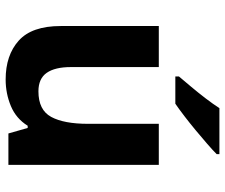

<svg xmlns="http://www.w3.org/2000/svg" viewBox="-80 -726 816 697"><g transform="rotate(90 328.5 -378.0)"><path d="M579 -546V0H465L445 -70H437Q411 -28 365.5 -9Q320 10 269 10Q181 10 128 -37.5Q75 -85 75 -190V-546H224V-227Q224 -169 245 -139Q266 -109 312 -109Q380 -109 405 -155.5Q430 -202 430 -289V-546ZM540 -756Q526 -742 503 -722Q480 -702 453.5 -680Q427 -658 401.5 -638.5Q376 -619 357 -606H258V-619Q274 -638 295.5 -663.5Q317 -689 338 -716.5Q359 -744 373 -766H540Z"/></g></svg>

Font: Noto Sans Bamum
Style: Regular
Weight: 400
Designer: Monotype Design Team
Foundry: Monotype Imaging Inc.
Version: Version 2.001